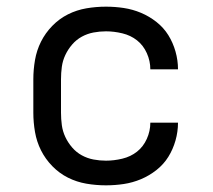

<svg xmlns="http://www.w3.org/2000/svg" viewBox="-20 -548 640 576"><path d="M298 8Q268 8 239 3Q210 -2 184 -15Q158 -28 137 -49.5Q116 -71 103 -97Q90 -123 85 -152Q80 -181 80 -210V-310Q80 -339 85 -368Q90 -397 103 -423Q116 -449 137 -470.5Q158 -492 184 -505Q210 -518 239 -523Q268 -528 298 -528Q325 -528 351.5 -524Q378 -520 403 -509.5Q428 -499 449.5 -482Q471 -465 485 -442.5Q499 -420 506.5 -393.5Q514 -367 514 -340Q514 -340 514 -340Q514 -340 514 -340H431Q431 -340 431 -340Q431 -340 431 -340Q431 -365 420.5 -388.5Q410 -412 391 -427Q372 -442 347 -448Q322 -454 298 -454Q279 -454 260.5 -450.5Q242 -447 225.5 -438Q209 -429 196.5 -414.5Q184 -400 176 -383Q168 -366 165.5 -347.5Q163 -329 163 -310V-210Q163 -191 165.5 -172.5Q168 -154 176 -137Q184 -120 196.5 -105.5Q209 -91 225.5 -82Q242 -73 260.5 -69.5Q279 -66 298 -66Q322 -66 347 -72Q372 -78 391 -93Q410 -108 420.5 -131.5Q431 -155 431 -180Q431 -180 431 -180Q431 -180 431 -180H514Q514 -180 514 -180Q514 -180 514 -180Q514 -153 506.5 -126.5Q499 -100 485 -77.5Q471 -55 449.5 -38Q428 -21 403 -10.5Q378 0 351.5 4Q325 8 298 8Z"/></svg>

Font: Iosevka Custom Extended
Style: Regular
Weight: 400
Width: 7
Monospace: yes
Designer: Belleve Invis
Foundry: Belleve Invis
Version: Version 11.2.4; ttfautohint (v1.8.4)